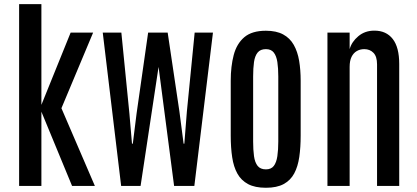

<svg xmlns="http://www.w3.org/2000/svg" viewBox="-20 -888 1993 917"><path d="M71.3 0V-868.2H177.7V-387.2L317.4 -732.4H424.8L273.4 -371.1L433.1 0H324.2L177.7 -354.5V0Z M558.6 0 470.7 -732.4H559.6L598.1 -345.2L610.4 -201.7H614.3L632.3 -345.7L687.5 -732.4H715.8H762.2H780.8L836.9 -355.5L856.9 -201.7H860.4L872.6 -356L909.7 -732.4H997.1L908.2 0H811.5L737.3 -568.4L651.4 0Z M1250 8.8Q1197.8 8.8 1164.8 -8.8Q1131.8 -26.4 1113.8 -58.8Q1095.7 -91.3 1088.9 -137.2Q1082 -183.1 1082 -240.2V-502.4Q1082 -571.3 1096.2 -625.2Q1110.4 -679.2 1146.7 -710.2Q1183.1 -741.2 1250 -741.2Q1299.8 -741.2 1332.3 -723.6Q1364.7 -706.1 1383.1 -673.6Q1401.4 -641.1 1408.7 -597.7Q1416 -554.2 1416 -502.4V-240.2Q1416 -184.1 1409.4 -138.4Q1402.8 -92.8 1385.3 -59.8Q1367.7 -26.9 1335 -9Q1302.2 8.8 1250 8.8ZM1250 -79.1Q1275.4 -79.1 1287.8 -95.7Q1300.3 -112.3 1304.7 -142.3Q1309.1 -172.4 1309.1 -211.9V-522.9Q1309.1 -562.5 1304.7 -591.6Q1300.3 -620.6 1287.6 -637Q1274.9 -653.3 1250 -653.3Q1223.6 -653.3 1210.4 -637Q1197.3 -620.6 1193.1 -591.6Q1189 -562.5 1189 -522.9V-211.9Q1189 -172.4 1193.1 -142.3Q1197.3 -112.3 1210.4 -95.7Q1223.6 -79.1 1250 -79.1Z M1543.9 0V-732.4H1649.9V-653.3Q1659.7 -688.5 1691.4 -715.1Q1723.1 -741.7 1768.1 -741.7Q1824.7 -741.7 1855.7 -701.9Q1886.7 -662.1 1886.7 -582.5V0H1780.8V-580.6Q1780.8 -618.2 1763.7 -635.7Q1746.6 -653.3 1719.7 -653.3Q1699.7 -653.3 1683.8 -644Q1668 -634.8 1658.9 -616.2Q1649.9 -597.7 1649.9 -568.8V0Z"/></svg>

Font: Antonio Medium
Style: Regular
Weight: 500
Designer: Vernon Adams
Foundry: Vernon Adams
Version: Version 1.002